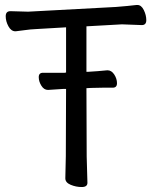

<svg xmlns="http://www.w3.org/2000/svg" viewBox="-20 -736 617 773"><path d="M328 -381 329 -106 332 0Q332 17 309 17Q286 17 264.5 8Q243 -1 243 -18L245 -107L246 -378H240H235Q234 -378 174 -374H173Q157 -374 146.5 -391Q136 -408 136 -425.5Q136 -443 153 -443H240L246 -444V-626L126 -619Q102 -618 78.5 -614.5Q55 -611 43 -610H42Q25 -610 14 -630Q3 -650 3 -670.5Q3 -691 22 -691L93 -689L447 -708Q469 -710 493 -712Q517 -714 530 -716H533Q549 -716 559 -695.5Q569 -675 569 -655Q569 -635 551 -635L471 -638L328 -630V-447H336Q372 -449 412 -453H413Q429 -453 440 -436Q451 -419 451 -401Q451 -383 434 -383H395Q367 -383 347 -382Z"/></svg>

Font: LXGW WenKai Medium
Style: Regular
Weight: 500
Designer: LXGW / Fontworks Inc.
Foundry: LXGW / Fontworks Inc.
Version: Version 1.501; October 10, 2024